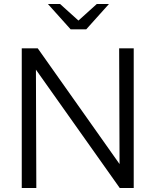

<svg xmlns="http://www.w3.org/2000/svg" viewBox="-20 -942 779 962"><path d="M89 0V-700H169L579 -120L577 -700H650V0H580L160 -593L162 0ZM281 -922 373 -839 465 -922H526L412 -795H334L220 -922Z"/></svg>

Font: Red Hat Text VF
Style: Regular
Weight: 400
Designer: Pentagram, MCKL
Foundry: Pentagram, MCKL
Version: Version 1.023